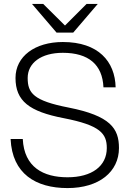

<svg xmlns="http://www.w3.org/2000/svg" viewBox="-20 -946 656 978"><path d="M324 12C485 12 586 -71 586 -192C586 -292 542 -356 330 -398C150 -433 121 -472 121 -549C121 -625 189 -677 300 -677C431 -677 502 -617 507 -501H569C566 -633 481 -732 300 -732C158 -732 59 -659 59 -549C59 -432 128 -378 305 -344C490 -308 524 -266 524 -192C524 -100 448 -43 324 -43C201 -43 103 -94 96 -238H34C42 -61 162 12 324 12ZM143 -926 268 -780H353L478 -926H421L311 -816L200 -926Z"/></svg>

Font: Aspekta 250
Style: Regular
Weight: 250
Designer: Ivo Dolenc
Version: Version 2.000